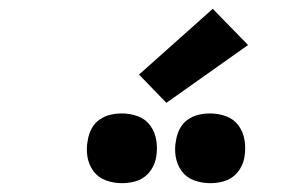

<svg xmlns="http://www.w3.org/2000/svg" viewBox="-20 -1016 640 435"><path d="M456 -601Q437 -601 419.5 -607.5Q402 -614 391.5 -628.5Q381 -643 378 -661.5Q375 -680 379 -699Q381 -712 387.5 -724.5Q394 -737 405.5 -745Q417 -753 430 -756Q443 -759 456 -759Q475 -759 492.5 -752.5Q510 -746 520.5 -731.5Q531 -717 534 -698.5Q537 -680 534 -661Q532 -648 525 -635.5Q518 -623 507 -615Q496 -607 482.5 -604Q469 -601 456 -601ZM256 -601Q237 -601 219.5 -607.5Q202 -614 191.5 -628.5Q181 -643 178 -661.5Q175 -680 179 -699Q181 -712 187.5 -724.5Q194 -737 205.5 -745Q217 -753 230 -756Q243 -759 256 -759Q275 -759 292.5 -752.5Q310 -746 320.5 -731.5Q331 -717 334 -698.5Q337 -680 334 -661Q332 -648 325 -635.5Q318 -623 307 -615Q296 -607 282.5 -604Q269 -601 256 -601ZM357 -783 295 -847 462 -996 542 -914Z"/></svg>

Font: Iosevka Curly Heavy Extended
Style: Italic
Weight: 900
Width: 7
Italic angle: -9°
Monospace: yes
Designer: Belleve Invis
Foundry: Belleve Invis
Version: Version 11.1.0; ttfautohint (v1.8.3)